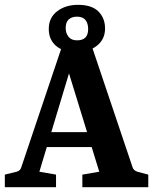

<svg xmlns="http://www.w3.org/2000/svg" viewBox="-26 -775 634 795"><path d="M150 -228H378L399 -166H133ZM523 -82Q527 -69 543 -64L588 -52V0H315V-52L385 -64L244 -522H275L137 -64L206 -52V0H-6V-52L43 -64Q58 -68 62 -82L228 -575H357ZM292 -559Q236 -559 205.5 -585.5Q175 -612 176 -658Q177 -703 211.5 -729Q246 -755 297 -755Q354 -755 381.5 -727.5Q409 -700 409 -657Q409 -612 375 -585.5Q341 -559 292 -559ZM293 -608Q316 -608 327.5 -619.5Q339 -631 339 -655Q339 -678 328 -692Q317 -706 293 -706Q271 -706 258.5 -694.5Q246 -683 246 -659Q246 -638 257.5 -623Q269 -608 293 -608Z"/></svg>

Font: Yrsa
Style: Bold
Weight: 700
Version: Version 2.004